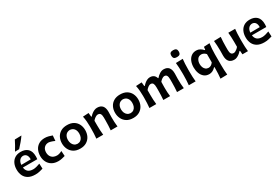

<svg xmlns="http://www.w3.org/2000/svg" viewBox="121 -2361 5960 4082"><g transform="rotate(-30 3100.5 -320.0)"><path d="M341.8 13.7Q237.8 13.7 171.9 -23.4Q106 -60.5 74.5 -126Q43 -191.4 43 -275.9Q43 -359.9 73 -424.3Q103 -488.8 161.4 -525.6Q219.7 -562.5 305.2 -562.5Q415 -562.5 477.1 -502.4Q539.1 -442.4 539.1 -321.3Q539.1 -300.3 537.8 -283.2Q536.6 -266.1 534.2 -249.5H181.6Q188 -182.1 231 -144.3Q273.9 -106.4 359.4 -106.4Q389.6 -106.4 436 -117.9Q482.4 -129.4 524.4 -146L530.3 -20.5Q496.1 -11.2 449 1.2Q401.9 13.7 341.8 13.7ZM412.6 -316.9Q415 -386.7 387 -424.3Q358.9 -461.9 306.6 -463.9Q252.4 -461.4 218.8 -421.6Q185.1 -381.8 180.7 -314.5ZM204.1 -625Q239.3 -681.6 271.2 -738Q303.2 -794.4 331.1 -851.1L495.1 -855Q454.1 -795.9 406.2 -739Q358.4 -682.1 307.1 -627Z M906.2 11.7Q815.9 11.7 752.2 -25.4Q688.5 -62.5 655 -127Q621.6 -191.4 621.6 -273.4Q621.6 -356 652.8 -421.1Q684.1 -486.3 745.1 -524.2Q806.2 -562 895 -562Q943.4 -562 991.2 -548.8Q1039.1 -535.6 1072.8 -522.9L1062.5 -393.1Q1010.3 -417.5 970.5 -428Q930.7 -438.5 911.1 -438.5Q846.7 -436 807.4 -393.8Q768.1 -351.6 768.1 -277.3Q768.1 -203.1 812.7 -156.2Q857.4 -109.4 941.4 -107.9Q966.8 -107.9 999.5 -117.4Q1032.2 -127 1064.9 -145L1073.2 -18.1Q1042 -9.3 997.6 1.2Q953.1 11.7 906.2 11.7Z M1444.3 13.7Q1347.2 13.7 1283.2 -26.9Q1219.2 -67.4 1187.7 -133.5Q1156.2 -199.7 1156.2 -275.9Q1156.2 -357.9 1189.5 -422.9Q1222.7 -487.8 1286.4 -525.1Q1350.1 -562.5 1441.4 -562.5Q1535.6 -562.5 1599.4 -524.4Q1663.1 -486.3 1695.3 -421.4Q1727.5 -356.4 1727.5 -275.9Q1727.5 -193.8 1694.1 -128.2Q1660.6 -62.5 1597.4 -24.4Q1534.2 13.7 1444.3 13.7ZM1443.8 -105Q1490.2 -106.9 1520.5 -130.4Q1550.8 -153.8 1565.7 -191.9Q1580.6 -230 1580.6 -275.9Q1580.6 -350.1 1545.2 -394.3Q1509.8 -438.5 1443.8 -443.4Q1374.5 -439.9 1338.6 -393.3Q1302.7 -346.7 1302.7 -275.9Q1302.7 -231 1318.6 -192.6Q1334.5 -154.3 1365.7 -130.6Q1397 -106.9 1443.8 -105Z M1840.8 0Q1846.7 -59.6 1849.6 -115Q1852.5 -170.4 1852.5 -238.3V-293Q1852.5 -355 1847.2 -418.7Q1841.8 -482.4 1828.1 -547.4L1969.7 -555.2L1980 -458H1993.2Q2015.1 -484.4 2045.4 -508.3Q2075.7 -532.2 2110.6 -547.4Q2145.5 -562.5 2180.2 -562.5Q2350.6 -562.5 2350.6 -367.2Q2350.6 -331.5 2348.9 -298.6Q2347.2 -265.6 2347.2 -238.3Q2347.2 -170.4 2349.6 -115Q2352.1 -59.6 2359.9 0H2193.4Q2198.2 -59.6 2200.9 -114Q2203.6 -168.5 2203.6 -231V-307.6Q2203.6 -368.7 2185.5 -399.4Q2167.5 -430.2 2120.6 -430.2Q2103.5 -430.2 2080.6 -418.9Q2057.6 -407.7 2035.4 -389.4Q2013.2 -371.1 1996.6 -348.6V-231Q1996.6 -168.5 1999.5 -114Q2002.4 -59.6 2008.8 0Z M2747.1 13.7Q2649.9 13.7 2585.9 -26.9Q2522 -67.4 2490.5 -133.5Q2459 -199.7 2459 -275.9Q2459 -357.9 2492.2 -422.9Q2525.4 -487.8 2589.1 -525.1Q2652.8 -562.5 2744.1 -562.5Q2838.4 -562.5 2902.1 -524.4Q2965.8 -486.3 2998 -421.4Q3030.3 -356.4 3030.3 -275.9Q3030.3 -193.8 2996.8 -128.2Q2963.4 -62.5 2900.1 -24.4Q2836.9 13.7 2747.1 13.7ZM2746.6 -105Q2793 -106.9 2823.2 -130.4Q2853.5 -153.8 2868.4 -191.9Q2883.3 -230 2883.3 -275.9Q2883.3 -350.1 2847.9 -394.3Q2812.5 -438.5 2746.6 -443.4Q2677.2 -439.9 2641.4 -393.3Q2605.5 -346.7 2605.5 -275.9Q2605.5 -231 2621.3 -192.6Q2637.2 -154.3 2668.5 -130.6Q2699.7 -106.9 2746.6 -105Z M3821.3 0Q3826.2 -59.6 3828.6 -114Q3831.1 -168.5 3831.1 -231V-307.6Q3831.1 -368.7 3814.2 -399.4Q3797.4 -430.2 3753.9 -430.2Q3730 -430.2 3697.8 -408.4Q3665.5 -386.7 3641.1 -355.5Q3640.1 -323.7 3639.2 -283.4Q3638.2 -243.2 3638.2 -212.4Q3638.2 -153.3 3640.9 -103.3Q3643.6 -53.2 3650.9 0H3484.9Q3489.7 -59.6 3491.9 -114Q3494.1 -168.5 3494.1 -231V-307.6Q3494.1 -368.7 3477.5 -399.4Q3460.9 -430.2 3417 -430.2Q3391.6 -430.2 3357.7 -406Q3323.7 -381.8 3299.3 -348.6V-231Q3299.3 -168.5 3302.2 -114Q3305.2 -59.6 3311.5 0H3143.6Q3149.4 -59.6 3152.3 -115Q3155.3 -170.4 3155.3 -238.3V-293Q3155.3 -355 3149.9 -418.7Q3144.5 -482.4 3130.9 -547.4L3272.5 -555.2L3282.7 -458H3295.9Q3317.9 -484.4 3346.9 -508.3Q3376 -532.2 3409.2 -547.4Q3442.4 -562.5 3476.6 -562.5Q3588.9 -562.5 3619.6 -456.5H3629.4Q3664.1 -498.5 3713.1 -530.5Q3762.2 -562.5 3813.5 -562.5Q3978.5 -562.5 3978.5 -367.2Q3978.5 -331.5 3976.8 -298.6Q3975.1 -265.6 3975.1 -238.3Q3975.1 -170.4 3977.5 -115Q3980 -59.6 3987.8 0Z M4110.8 0Q4116.7 -59.6 4119.6 -115Q4122.6 -170.4 4122.6 -238.3V-293Q4122.6 -372.6 4118.9 -430.4Q4115.2 -488.3 4109.4 -547.4L4279.8 -551.8Q4273.4 -491.7 4270 -432.9Q4266.6 -374 4266.6 -293V-238.3Q4266.6 -170.4 4269.3 -115Q4272 -59.6 4278.3 0ZM4193.4 -643.6Q4145.5 -643.6 4123.8 -663.8Q4102.1 -684.1 4102.1 -737.3Q4102.1 -775.4 4123.8 -794.4Q4145.5 -813.5 4194.3 -813.5Q4242.2 -813.5 4263.7 -793Q4285.2 -772.5 4285.2 -731.9Q4285.2 -682.6 4263.7 -663.1Q4242.2 -643.6 4193.4 -643.6Z M4764.2 215.3Q4770.5 156.2 4773.4 99.1Q4776.4 42 4776.4 -20V-63H4766.1Q4731.9 -24.4 4691.4 -5.4Q4650.9 13.7 4611.8 13.7Q4536.1 13.7 4486.6 -26.6Q4437 -66.9 4412.6 -132.8Q4388.2 -198.7 4388.2 -274.9Q4388.2 -356.4 4414.1 -421.4Q4439.9 -486.3 4490.5 -524.4Q4541 -562.5 4613.8 -562.5Q4663.1 -562.5 4704.6 -538.8Q4746.1 -515.1 4777.3 -479H4790L4797.9 -547.4L4939 -555.2Q4929.7 -488.8 4925 -422.9Q4920.4 -356.9 4920.4 -293V-27.8Q4920.4 40 4923.1 95.7Q4925.8 151.4 4932.1 210.9ZM4664.6 -109.9Q4731.4 -112.8 4776.4 -178.7V-380.9Q4752.9 -408.2 4723.6 -422.4Q4694.3 -436.5 4665.5 -437Q4600.1 -435.1 4567.9 -387.9Q4535.6 -340.8 4535.6 -273.9Q4535.6 -231.4 4549.3 -194.6Q4563 -157.7 4591.6 -134.5Q4620.1 -111.3 4664.6 -109.9Z M5225.6 13.7Q5056.2 13.7 5056.2 -181.2Q5056.2 -216.8 5057.1 -243.9Q5058.1 -271 5058.1 -299.3Q5058.1 -374.5 5054.7 -431.4Q5051.3 -488.3 5044.9 -547.4L5212.9 -552.2Q5207.5 -493.2 5204.8 -436.3Q5202.1 -379.4 5202.1 -316.9V-238.3Q5202.1 -176.8 5220.2 -146.2Q5238.3 -115.7 5284.7 -115.7Q5301.3 -115.7 5323.5 -126.7Q5345.7 -137.7 5368.2 -156.2Q5390.6 -174.8 5406.7 -196.8V-316.9Q5406.7 -379.4 5403.8 -433.8Q5400.9 -488.3 5395.5 -547.4H5563.5Q5557.1 -488.3 5554 -431.4Q5550.8 -374.5 5550.8 -299.3V-238.3Q5550.8 -170.4 5553.5 -115Q5556.2 -59.6 5562.5 0H5427.2L5419.9 -90.8H5406.7Q5384.8 -64.5 5354.7 -40.5Q5324.7 -16.6 5291.3 -1.5Q5257.8 13.7 5225.6 13.7Z M5963.9 13.7Q5859.9 13.7 5793.9 -23.4Q5728 -60.5 5696.5 -126Q5665 -191.4 5665 -275.9Q5665 -359.9 5695.1 -424.3Q5725.1 -488.8 5783.4 -525.6Q5841.8 -562.5 5927.2 -562.5Q6037.1 -562.5 6099.1 -502.4Q6161.1 -442.4 6161.1 -321.3Q6161.1 -300.3 6159.9 -283.2Q6158.7 -266.1 6156.2 -249.5H5803.7Q5810.1 -182.1 5853 -144.3Q5896 -106.4 5981.4 -106.4Q6011.7 -106.4 6058.1 -117.9Q6104.5 -129.4 6146.5 -146L6152.3 -20.5Q6118.2 -11.2 6071 1.2Q6023.9 13.7 5963.9 13.7ZM6034.7 -316.9Q6037.1 -386.7 6009 -424.3Q5981 -461.9 5928.7 -463.9Q5874.5 -461.4 5840.8 -421.6Q5807.1 -381.8 5802.7 -314.5Z"/></g></svg>

Font: Pinar DS4-SemiBold
Style: Regular
Weight: 600
Designer: Amin Abedi
Version: Version 2.000